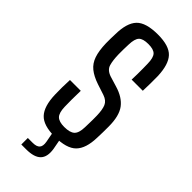

<svg xmlns="http://www.w3.org/2000/svg" viewBox="-241 -644 812 812"><g transform="rotate(45 165.0 -238.0)"><path d="M162.5 7.2Q95.4 7.2 68 -22.2Q40.5 -51.5 38.3 -118.7Q37.8 -138.4 37.9 -162.5Q38.1 -186.7 39.3 -208H104Q103.1 -178.8 103.1 -154.9Q103.1 -131 103.6 -112.3Q104.7 -76.5 118 -63.4Q131.4 -50.3 162.5 -50.3Q196.3 -50.3 210.5 -63.4Q224.7 -76.5 225.5 -112.3Q225.9 -126.7 226.1 -137.3Q226.3 -147.8 226.5 -158.1Q226.7 -168.4 226.3 -181.2Q225.5 -216.9 217.3 -235.8Q209 -254.7 184 -263.2L135.2 -279.2Q100.2 -291 78.8 -308.3Q57.4 -325.6 47.9 -353.6Q38.3 -381.6 37.1 -425.6Q36.7 -440.3 37.1 -452.9Q37.5 -465.4 37.9 -479.9Q38.7 -548.3 66.8 -577.7Q94.9 -607.2 166.4 -607.2Q234 -607.2 260.9 -578.2Q287.8 -549.3 290.3 -482.5Q290.5 -463.2 290.4 -439.1Q290.3 -415 289.3 -393.6H222.5Q223.4 -409.8 223.4 -427.4Q223.5 -445.1 223.4 -461.4Q223.4 -477.8 222.9 -489.6Q222.2 -524.3 210.2 -537.2Q198.1 -550.1 166.4 -550.1Q134.2 -550.1 122 -537.2Q109.8 -524.3 108.8 -489.6Q108.3 -472.6 107.9 -460.6Q107.4 -448.7 107.8 -430.7Q108.6 -394.7 115.2 -372.4Q121.8 -350 150.8 -340.2L196.5 -326.3Q246.2 -311.8 270.3 -280.1Q294.4 -248.3 294.4 -184.4Q294.4 -168.8 294.2 -150.8Q294 -132.8 293.2 -117.1Q291.6 -51.1 262.6 -22Q233.6 7.2 162.5 7.2ZM86.7 130.4V91.4H115.5Q139.1 91.4 148.3 80.9Q157.6 70.3 153.6 47.3L144 -4H186.6L196.2 47.3Q202.8 89.9 183.1 110.1Q163.3 130.4 115.5 130.4Z"/></g></svg>

Font: Big Shoulders Display SC Thin
Style: Regular
Weight: 100
Designer: Patric King
Foundry: XO Type Co
Version: Version 2.002